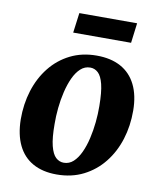

<svg xmlns="http://www.w3.org/2000/svg" viewBox="-85 -818 752 900"><g transform="rotate(10 291.0 -368.0)"><path d="M335 -568Q402.5 -568 449.8 -542.2Q497 -516.5 522 -466.2Q547 -416 547.5 -343.5Q548 -271 527.8 -206.5Q507.5 -142 468.2 -92.8Q429 -43.5 372.8 -15Q316.5 13.5 245 13.5Q179 13.5 132.2 -12.5Q85.5 -38.5 61 -89Q36.5 -139.5 35.5 -212Q35 -285 55.2 -349.5Q75.5 -414 114.5 -463Q153.5 -512 209.2 -540Q265 -568 335 -568ZM315 -507.5Q288.5 -507.5 268.8 -489.2Q249 -471 235 -440.5Q221 -410 212 -372.2Q203 -334.5 199 -294.5Q195 -254.5 195.5 -218Q195.5 -152 205 -114.5Q214.5 -77 231 -61.8Q247.5 -46.5 269 -46.5Q295 -46.5 314.5 -64.5Q334 -82.5 348.2 -113.2Q362.5 -144 371.2 -182Q380 -220 384 -260Q388 -300 387.5 -337Q387 -403.5 377.8 -440.5Q368.5 -477.5 352.2 -492.5Q336 -507.5 315 -507.5ZM219.5 -750H494.5L482.5 -655H207Z"/></g></svg>

Font: Merriweather 20pt ExtraBold
Style: Italic
Weight: 800
Italic angle: -7.8°
Version: Version 2.101